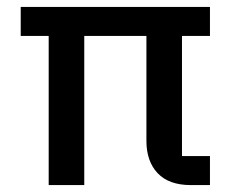

<svg xmlns="http://www.w3.org/2000/svg" viewBox="-20 -536 680 556"><path d="M121 -432H40V-516H588V-432H507V-84H588V0H533Q469 0 436.5 -34.5Q404 -69 404 -128V-432H224V0H121Z"/></svg>

Font: Writer Medium
Style: Regular
Weight: 500
Monospace: yes
Designer: Mike Abbink, Paul van der Laan, Pieter van Rosmalen
Foundry: Bold Monday
Version: Version 2.001 2020